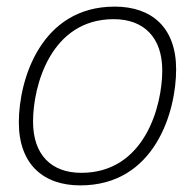

<svg xmlns="http://www.w3.org/2000/svg" viewBox="-20 -547 591 581"><path d="M80 -179C80 -288 134 -489 324 -489C416 -489 471 -433 471 -334C471 -225 417 -24 226 -24C135 -24 80 -79 80 -179ZM37 -177C37 -49 112 14 223 14C449 14 513 -210 513 -337C513 -464 439 -527 327 -527C104 -527 37 -306 37 -177Z"/></svg>

Font: Nacelle UltraLight
Style: Italic
Weight: 200
Italic angle: -12°
Designer: Sora Sagano
Foundry: Sora Sagano
Version: Version 1.000;FEAKit 1.0